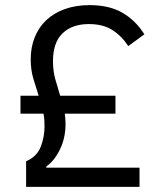

<svg xmlns="http://www.w3.org/2000/svg" viewBox="-20 -730 635 750"><path d="M82 0V-100Q124 -118 139 -156.5Q154 -195 154 -237Q154 -250 153 -262.5Q152 -275 150 -286H60V-356H131Q120 -390 110 -423.5Q100 -457 100 -499Q100 -545 115.5 -584Q131 -623 160.5 -651Q190 -679 233 -694.5Q276 -710 330 -710Q407 -710 458.5 -680Q510 -650 544 -596L481 -550Q455 -590 418.5 -613Q382 -636 327 -636Q262 -636 224.5 -600Q187 -564 187 -491Q187 -453 196 -420.5Q205 -388 215 -356H431V-286H233Q236 -266 236 -246Q236 -190 213.5 -145Q191 -100 161 -80V-75H525V0Z"/></svg>

Font: IBM Plex Sans KR
Style: Regular
Weight: 400
Designer: Mike Abbink; Paul van der Laan; Pieter van Rosmalen; Wujin Sim; Chorong Kim; Dohee Lee;
Foundry: Sandoll Inc.
Version: Version 1.001